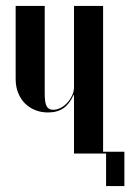

<svg xmlns="http://www.w3.org/2000/svg" viewBox="-20 -515 437 644"><path d="M226.2 -195.8H228.2V-165.8V0H325.8V-495H228.2V-221.8Q228.2 -208.8 222.2 -195.5Q216.2 -182.2 206.4 -171.2Q196.5 -160.2 184.1 -153.5Q171.8 -146.8 158.2 -146.8Q143.2 -146.8 136.6 -158.4Q130 -170 130 -201V-495H32.5V-250.2Q32.5 -224.5 40.8 -203.8Q49 -183 63.4 -168.5Q77.8 -154 97.6 -145.9Q117.5 -137.8 141.2 -137.8Q172 -137.8 192.8 -152.1Q213.5 -166.5 226.2 -195.8ZM311.8 0H335.8V109H397.2V-6H311.8Z"/></svg>

Font: Moniqa Black
Style: Regular
Weight: 900
Designer: Rajesh Rajput
Foundry: Rajesh Rajput
Version: Version 1.000